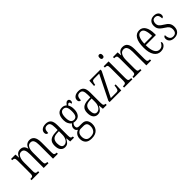

<svg xmlns="http://www.w3.org/2000/svg" viewBox="190 -1999 3491 3491"><g transform="rotate(-45 1935.0 -253.5)"><path d="M24 0V-31H34Q58 -31 71.5 -36Q85 -41 90.5 -57Q96 -73 96 -106V-429Q96 -479 82.5 -492Q69 -505 35 -505H33V-536H146L153 -453H157Q175 -502 204 -523Q233 -544 276 -544Q318 -544 346.5 -521.5Q375 -499 387 -447H390Q408 -500 439.5 -522Q471 -544 513 -544Q573 -544 605.5 -498.5Q638 -453 638 -356V-103Q638 -55 651.5 -43Q665 -31 700 -31H702V0H577V-355Q577 -424 558.5 -461.5Q540 -499 496 -499Q458 -499 436.5 -477Q415 -455 406 -419Q397 -383 397 -341V-105Q397 -56 410.5 -43.5Q424 -31 458 -31H461V0H338V-355Q338 -427 319.5 -463Q301 -499 257 -499Q221 -499 198.5 -475Q176 -451 166 -411.5Q156 -372 156 -326V-103Q156 -71 162 -55.5Q168 -40 182.5 -35.5Q197 -31 222 -31H224V0Z M879 10Q829 10 796 -29Q763 -68 763 -148Q763 -227 807 -265Q851 -303 941 -306L1005 -309V-372Q1005 -439 988.5 -472.5Q972 -506 926 -506Q881 -506 863 -476.5Q845 -447 845 -391Q795 -391 795 -445Q795 -489 831.5 -516.5Q868 -544 930 -544Q997 -544 1031 -504.5Q1065 -465 1065 -369V-108Q1065 -60 1076 -45.5Q1087 -31 1114 -31H1117V0H1019L1010 -89H1006Q984 -46 957.5 -18Q931 10 879 10ZM895 -30Q945 -30 975.5 -76Q1006 -122 1006 -191V-278L952 -275Q882 -271 853.5 -238Q825 -205 825 -145Q825 -93 842 -61.5Q859 -30 895 -30Z M1337 240Q1253 240 1214 199.5Q1175 159 1175 90Q1175 49 1189 20.5Q1203 -8 1224.5 -25.5Q1246 -43 1269 -51Q1253 -59 1240 -76Q1227 -93 1227 -123Q1227 -152 1241.5 -173.5Q1256 -195 1275 -211Q1245 -229 1225.5 -269Q1206 -309 1206 -359Q1206 -544 1350 -544Q1378 -544 1400.5 -534Q1423 -524 1438 -509Q1450 -524 1467.5 -543.5Q1485 -563 1510 -563Q1531 -563 1542 -548.5Q1553 -534 1553 -514Q1553 -495 1545 -482Q1537 -469 1520 -469Q1520 -515 1495 -515Q1477 -515 1456 -487Q1469 -467 1477.5 -439Q1486 -411 1486 -364Q1486 -287 1452 -240.5Q1418 -194 1350 -194Q1339 -194 1324.5 -195.5Q1310 -197 1302 -200Q1291 -188 1281.5 -171.5Q1272 -155 1272 -130Q1272 -103 1287.5 -92Q1303 -81 1330 -81H1401Q1471 -81 1500.5 -40Q1530 1 1530 60Q1530 142 1481.5 191Q1433 240 1337 240ZM1347 -229Q1391 -229 1410.5 -262.5Q1430 -296 1430 -365Q1430 -442 1409.5 -475Q1389 -508 1346 -508Q1305 -508 1284 -473Q1263 -438 1263 -364Q1263 -229 1347 -229ZM1338 203Q1416 203 1447 164Q1478 125 1478 68Q1478 18 1457.5 -5.5Q1437 -29 1389 -29H1319Q1282 -29 1254.5 0.5Q1227 30 1227 86Q1227 135 1251.5 169Q1276 203 1338 203Z M1720 10Q1670 10 1637 -29Q1604 -68 1604 -148Q1604 -227 1648 -265Q1692 -303 1782 -306L1846 -309V-372Q1846 -439 1829.5 -472.5Q1813 -506 1767 -506Q1722 -506 1704 -476.5Q1686 -447 1686 -391Q1636 -391 1636 -445Q1636 -489 1672.5 -516.5Q1709 -544 1771 -544Q1838 -544 1872 -504.5Q1906 -465 1906 -369V-108Q1906 -60 1917 -45.5Q1928 -31 1955 -31H1958V0H1860L1851 -89H1847Q1825 -46 1798.5 -18Q1772 10 1720 10ZM1736 -30Q1786 -30 1816.5 -76Q1847 -122 1847 -191V-278L1793 -275Q1723 -271 1694.5 -238Q1666 -205 1666 -145Q1666 -93 1683 -61.5Q1700 -30 1736 -30Z M2032 0V-32L2264 -500H2138Q2101 -500 2089.5 -482.5Q2078 -465 2071 -425L2068 -407H2039L2047 -536H2332V-504L2099 -36H2240Q2275 -36 2287 -54.5Q2299 -73 2304 -115L2308 -150H2337L2332 0Z M2508 -649Q2492 -649 2481.5 -659.5Q2471 -670 2471 -698Q2471 -726 2481.5 -736.5Q2492 -747 2508 -747Q2524 -747 2535.5 -736.5Q2547 -726 2547 -698Q2547 -670 2535.5 -659.5Q2524 -649 2508 -649ZM2405 0V-31H2418Q2454 -31 2468.5 -43.5Q2483 -56 2483 -104V-430Q2483 -479 2470.5 -492Q2458 -505 2423 -505H2415V-536H2542V-106Q2542 -57 2556 -44Q2570 -31 2607 -31H2618V0Z M2651 0V-31H2658Q2694 -31 2708.5 -43.5Q2723 -56 2723 -105V-433Q2723 -481 2708.5 -493Q2694 -505 2659 -505H2654V-536H2774L2780 -456H2784Q2803 -501 2831.5 -522.5Q2860 -544 2905 -544Q2971 -544 3003 -498.5Q3035 -453 3035 -355V-105Q3035 -56 3048.5 -43.5Q3062 -31 3096 -31H3100V0H2976V-355Q2976 -421 2956.5 -460.5Q2937 -500 2889 -500Q2837 -500 2810 -453.5Q2783 -407 2783 -326V-103Q2783 -54 2797 -42.5Q2811 -31 2845 -31H2851V0Z M3342 10Q3260 10 3214 -61.5Q3168 -133 3168 -263Q3168 -404 3211.5 -474Q3255 -544 3334 -544Q3409 -544 3449.5 -479.5Q3490 -415 3490 -298V-267H3228Q3229 -146 3261.5 -88.5Q3294 -31 3352 -31Q3394 -31 3420.5 -56Q3447 -81 3460 -113Q3466 -110 3470.5 -103Q3475 -96 3475 -85Q3475 -66 3460.5 -44Q3446 -22 3416.5 -6Q3387 10 3342 10ZM3430 -305Q3429 -394 3407.5 -450Q3386 -506 3335 -506Q3284 -506 3258 -452.5Q3232 -399 3229 -305Z M3693 10Q3629 10 3596.5 -20Q3564 -50 3564 -94Q3564 -123 3576 -136Q3588 -149 3604 -149Q3604 -93 3626 -59Q3648 -25 3695 -25Q3783 -25 3783 -127Q3783 -162 3765.5 -188.5Q3748 -215 3697 -246Q3654 -273 3628 -296.5Q3602 -320 3590.5 -347Q3579 -374 3579 -412Q3579 -474 3614 -508.5Q3649 -543 3708 -543Q3764 -543 3794 -516.5Q3824 -490 3824 -451Q3824 -400 3784 -400Q3784 -508 3704 -508Q3666 -508 3648 -483.5Q3630 -459 3630 -422Q3630 -380 3652 -354Q3674 -328 3725 -298Q3785 -264 3810 -227Q3835 -190 3835 -135Q3835 -68 3797.5 -29Q3760 10 3693 10Z"/></g></svg>

Font: Noto Serif Tamil ExtraCondensed Light
Style: Regular
Weight: 300
Width: 2
Designer: Indian Type Foundry, Tom Grace, and the Monotype Design Team
Foundry: Monotype Imaging Inc.
Version: Version 2.004; ttfautohint (v1.8.4.7-5d5b)